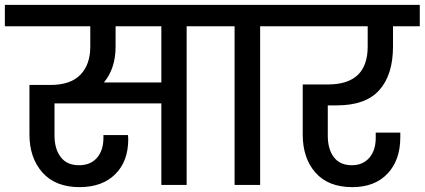

<svg xmlns="http://www.w3.org/2000/svg" viewBox="-44 -760 1745 789"><path d="M846 -652H723V0H619V-335H180V-203Q180 -148 205.5 -114.5Q231 -81 281 -81Q328 -81 354.5 -111.5Q381 -142 381 -193V-205H482Q483 -198 483 -188Q483 -97 429.5 -44Q376 9 283 9Q184 9 130.5 -51Q77 -111 77 -208V-411H164Q246 -411 286.5 -453Q327 -495 327 -568V-652H-24V-740H846ZM619 -652H431V-568Q431 -479 383 -421H619Z M920 0V-652H798V-740H1147V-652H1025V0Z M1303 -327V-202Q1303 -147 1328 -114Q1353 -81 1402 -81Q1447 -81 1473.5 -111.5Q1500 -142 1500 -193V-215H1601V-196Q1601 -102 1548.5 -46.5Q1496 9 1404 9Q1305 9 1252.5 -50.5Q1200 -110 1200 -207V-413H1304Q1467 -413 1467 -569V-652H1099V-740H1681V-652H1571V-569Q1571 -453 1515 -390Q1459 -327 1341 -327Z"/></svg>

Font: A Bank Premium Med
Style: Regular
Weight: 500
Designer: Ninad Kale (Devanagari), Jonny Pinhorn (Latin), Htun Naung (Myanmar)
Foundry: Indian Type Foundry
Version: 4.004